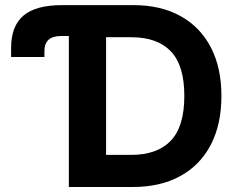

<svg xmlns="http://www.w3.org/2000/svg" viewBox="-20 -748 952 768"><path d="M24.4 -520V-555.7Q24.4 -644 74 -685.8Q123.5 -727.5 228.5 -727.5H513.7Q623 -727.5 701.9 -683.8Q780.8 -640.1 823.2 -558.8Q865.7 -477.5 865.7 -364.3Q865.7 -250.5 823.2 -168.9Q780.8 -87.4 701.2 -43.7Q621.6 0 511.2 0H255.4V-604H224.6Q157.7 -604 157.7 -543.9V-520ZM404.3 -128.4H503.9Q608.9 -128.4 663.1 -185.1Q717.3 -241.7 717.3 -364.3Q717.3 -486.3 663.3 -542.7Q609.4 -599.1 504.9 -599.1H404.3Z"/></svg>

Font: Inter
Style: Bold
Weight: 700
Designer: Rasmus Andersson
Foundry: rsms
Version: Version 4.001;git-9221beed3